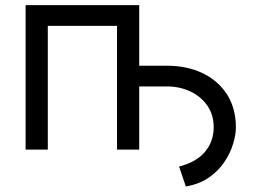

<svg xmlns="http://www.w3.org/2000/svg" viewBox="-20 -565 962 725"><path d="M76.7 0V-545.5H505.7V-316.8H610.8Q686.1 -316.8 744.9 -288.7Q803.6 -260.7 837.2 -208.5Q870.7 -156.2 870.7 -83.8Q870.7 -56.8 860.4 -22.4Q850.1 12.1 827.9 45.8Q805.8 79.5 769.7 104.8Q733.7 130 681.8 139.2L656.2 63.9Q722.3 46.9 754.6 7.6Q786.9 -31.6 786.9 -83.8Q786.9 -131.4 762.8 -166.2Q738.6 -201 698.5 -219.8Q658.4 -238.6 610.8 -238.6H505.7V0H421.9V-467.3H160.5V0Z"/></svg>

Font: Inter Zeller
Style: Regular
Weight: 400
Designer: Rasmus Andersson; Joe Bland
Foundry: zeller
Version: Version 3.015;git-dec3a8cb1